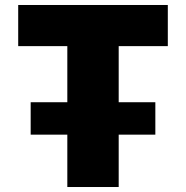

<svg xmlns="http://www.w3.org/2000/svg" viewBox="-20 -750 746 770"><path d="M103 -210V-340H250V-565H53V-730H653V-565H456V-340H603V-210H456V0H250V-210Z"/></svg>

Font: M PLUS 1p Black
Style: Regular
Weight: 900
Version: Version 1.061